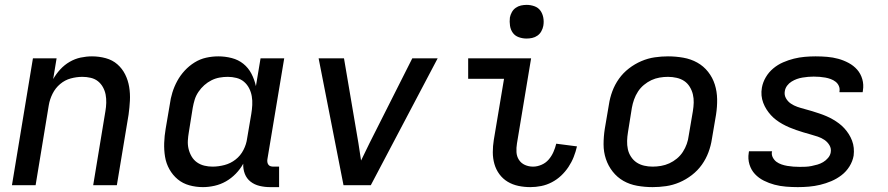

<svg xmlns="http://www.w3.org/2000/svg" viewBox="-20 -759 3640 787"><path d="M29 0 115 -520H212L198 -435Q210 -456 227 -474.5Q244 -493 265.5 -505.5Q287 -518 310.5 -523Q334 -528 357 -528Q386 -528 413.5 -520.5Q441 -513 461 -495.5Q481 -478 493 -454Q505 -430 509.5 -402.5Q514 -375 512.5 -346.5Q511 -318 507 -289L459 0H362L412 -303Q415 -320 415.5 -337.5Q416 -355 413 -371Q410 -387 402 -401.5Q394 -416 381.5 -426Q369 -436 352 -440Q335 -444 318 -444Q294 -444 270 -437.5Q246 -431 226.5 -414.5Q207 -398 195.5 -375Q184 -352 180 -328L126 0Z M812 8Q783 8 756 0.5Q729 -7 708.5 -24Q688 -41 674.5 -65Q661 -89 656.5 -116.5Q652 -144 653 -173Q654 -202 659 -231L676 -331Q679 -355 686.5 -379.5Q694 -404 706.5 -427Q719 -450 737 -469.5Q755 -489 777.5 -503Q800 -517 825 -522.5Q850 -528 875 -528Q903 -528 930 -521Q957 -514 977.5 -497.5Q998 -481 1010.5 -457Q1023 -433 1029 -406L1048 -520H1145L1076 -106Q1075 -100 1076 -94Q1077 -88 1080.5 -83.5Q1084 -79 1089.5 -77.5Q1095 -76 1101 -76H1124V8H1087Q1065 8 1044 3Q1023 -2 1007 -14.5Q991 -27 983.5 -46.5Q976 -66 977 -88Q965 -66 946.5 -47Q928 -28 906 -15.5Q884 -3 859.5 2.5Q835 8 812 8ZM851 -76Q875 -76 900 -82.5Q925 -89 945.5 -105Q966 -121 978 -144.5Q990 -168 993 -192L1010 -292Q1013 -310 1014 -328.5Q1015 -347 1012 -364.5Q1009 -382 1001 -397.5Q993 -413 980 -424Q967 -435 949.5 -439.5Q932 -444 914 -444Q897 -444 880 -441Q863 -438 847 -430Q831 -422 817.5 -410Q804 -398 793.5 -382.5Q783 -367 778 -350.5Q773 -334 770 -317L754 -217Q751 -200 750 -182.5Q749 -165 753 -148.5Q757 -132 765.5 -117.5Q774 -103 787.5 -93.5Q801 -84 817.5 -80Q834 -76 851 -76Z M1388 0 1286 -520H1390L1449 -173Q1452 -155 1454.5 -137Q1457 -119 1460 -101Q1469 -119 1477.5 -137Q1486 -155 1495 -173L1670 -520H1774L1500 0Z M2154 8Q2129 8 2105 3Q2081 -2 2061 -14Q2041 -26 2027 -45Q2013 -64 2006.5 -87Q2000 -110 2000 -135Q2000 -160 2004 -185L2046 -436H1899V-520H2157L2099 -171Q2096 -153 2097 -135.5Q2098 -118 2107 -104Q2116 -90 2131.5 -83Q2147 -76 2165 -76Q2182 -76 2199.5 -83.5Q2217 -91 2229 -105Q2241 -119 2248.5 -136Q2256 -153 2260 -170L2345 -159Q2340 -137 2331.5 -115.5Q2323 -94 2310 -74.5Q2297 -55 2280 -39Q2263 -23 2242 -12Q2221 -1 2198.5 3.5Q2176 8 2154 8ZM2138 -601Q2122 -601 2106.5 -606.5Q2091 -612 2082 -624.5Q2073 -637 2070.5 -653.5Q2068 -670 2070 -687Q2072 -698 2078 -709Q2084 -720 2094 -727Q2104 -734 2115.5 -736.5Q2127 -739 2139 -739Q2155 -739 2170.5 -733.5Q2186 -728 2195 -715.5Q2204 -703 2207 -686.5Q2210 -670 2207 -653Q2205 -642 2199 -631Q2193 -620 2183 -613Q2173 -606 2161.5 -603.5Q2150 -601 2138 -601Z M2655 8Q2623 8 2592 2.5Q2561 -3 2535.5 -17.5Q2510 -32 2491.5 -55.5Q2473 -79 2463.5 -107.5Q2454 -136 2454 -167.5Q2454 -199 2459 -231L2476 -331Q2480 -358 2490 -385Q2500 -412 2517 -436Q2534 -460 2558 -478.5Q2582 -497 2609 -508.5Q2636 -520 2663.5 -524Q2691 -528 2718 -528Q2750 -528 2781 -522.5Q2812 -517 2838 -502.5Q2864 -488 2882.5 -464.5Q2901 -441 2910 -412.5Q2919 -384 2919.5 -352.5Q2920 -321 2915 -289L2898 -189Q2894 -162 2884 -135Q2874 -108 2857 -84Q2840 -60 2816 -41.5Q2792 -23 2765 -11.5Q2738 0 2710 4Q2682 8 2655 8ZM2655 -76Q2672 -76 2689.5 -79Q2707 -82 2723.5 -89.5Q2740 -97 2754.5 -109Q2769 -121 2779 -136.5Q2789 -152 2795 -169Q2801 -186 2803 -203L2820 -303Q2823 -321 2823.5 -338.5Q2824 -356 2820 -372.5Q2816 -389 2807 -403.5Q2798 -418 2784.5 -427Q2771 -436 2753.5 -440Q2736 -444 2718 -444Q2701 -444 2683.5 -441Q2666 -438 2650 -430.5Q2634 -423 2619.5 -411Q2605 -399 2595 -383.5Q2585 -368 2579 -351Q2573 -334 2570 -317L2554 -217Q2551 -199 2550.5 -181.5Q2550 -164 2553.5 -147.5Q2557 -131 2566.5 -116.5Q2576 -102 2589.5 -93Q2603 -84 2620 -80Q2637 -76 2655 -76Z M3250 8Q3226 8 3201.5 6Q3177 4 3154.5 -2Q3132 -8 3111 -18.5Q3090 -29 3074.5 -45.5Q3059 -62 3052 -85Q3045 -108 3049 -132L3050 -139H3145L3144 -137Q3142 -124 3148 -113Q3154 -102 3163 -95.5Q3172 -89 3183.5 -85Q3195 -81 3207 -79Q3219 -77 3232 -76Q3245 -75 3258 -75Q3270 -75 3282 -75.5Q3294 -76 3306.5 -78.5Q3319 -81 3331 -84.5Q3343 -88 3354 -94.5Q3365 -101 3374 -111.5Q3383 -122 3385 -134Q3388 -150 3380 -163.5Q3372 -177 3359.5 -185.5Q3347 -194 3332 -199Q3317 -204 3302.5 -208Q3288 -212 3273 -216.5Q3258 -221 3243.5 -226Q3229 -231 3215 -237Q3201 -243 3187.5 -250.5Q3174 -258 3162 -267Q3150 -276 3140 -287Q3130 -298 3122 -310.5Q3114 -323 3108.5 -337.5Q3103 -352 3101.5 -367.5Q3100 -383 3103 -400Q3107 -422 3119 -442.5Q3131 -463 3149.5 -478.5Q3168 -494 3190 -503.5Q3212 -513 3234 -518.5Q3256 -524 3278.5 -526Q3301 -528 3323 -528Q3347 -528 3370.5 -526Q3394 -524 3416 -518Q3438 -512 3458.5 -501Q3479 -490 3493.5 -473.5Q3508 -457 3514.5 -434.5Q3521 -412 3517 -388L3516 -381H3421V-384Q3423 -396 3418.5 -406.5Q3414 -417 3405 -424Q3396 -431 3385 -435Q3374 -439 3363 -441Q3352 -443 3340 -444Q3328 -445 3315 -445Q3304 -445 3292.5 -444Q3281 -443 3269 -441Q3257 -439 3246 -435Q3235 -431 3224.5 -424.5Q3214 -418 3206.5 -408Q3199 -398 3197 -386Q3194 -370 3201.5 -356.5Q3209 -343 3221.5 -334.5Q3234 -326 3248.5 -321Q3263 -316 3278.5 -312Q3294 -308 3308.5 -303.5Q3323 -299 3338 -294Q3353 -289 3367 -283Q3381 -277 3394 -269.5Q3407 -262 3419 -253Q3431 -244 3441 -233Q3451 -222 3459 -209.5Q3467 -197 3472.5 -182.5Q3478 -168 3479.5 -152.5Q3481 -137 3479 -121Q3475 -98 3462 -77Q3449 -56 3429.5 -41Q3410 -26 3387.5 -16.5Q3365 -7 3342 -1.5Q3319 4 3296 6Q3273 8 3250 8Z"/></svg>

Font: Iosevka Medium Extended
Style: Italic
Weight: 500
Width: 7
Italic angle: -9°
Monospace: yes
Designer: Belleve Invis
Foundry: Belleve Invis
Version: Version 32.5.0; ttfautohint (v1.8.4)